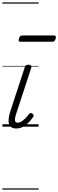

<svg xmlns="http://www.w3.org/2000/svg" viewBox="-20 -1053 484 1596"><path d="M116 15Q91 15 76 5.5Q61 -4 55 -22.5Q49 -41 52 -66Q55 -91 64 -122L186 -494Q190 -506 196 -510.5Q202 -515 217 -515Q231 -515 237.5 -509Q244 -503 241 -493L114 -106Q106 -81 104.5 -64.5Q103 -48 108.5 -40.5Q114 -33 126 -33Q143 -33 160 -44Q177 -55 193 -71.5Q209 -88 220 -104Q226 -112 233.5 -113.5Q241 -115 249 -108Q259 -101 260 -95Q261 -89 256 -82Q244 -63 223.5 -40.5Q203 -18 175.5 -1.5Q148 15 116 15ZM151 -706Q138 -706 136 -712.5Q134 -719 137 -731Q141 -744 147 -751Q153 -758 165 -758H429Q441 -758 443.5 -751Q446 -744 442 -731Q439 -718 432.5 -712Q426 -706 415 -706ZM0 513H301V523H0ZM0 -20H301V0H0ZM0 -505H301V-500H0ZM0 -1033H301V-1023H0Z"/></svg>

Font: Playwrite IN Guides
Style: Regular
Weight: 400
Designer: Veronika Burian, José Scaglione
Foundry: TypeTogether
Version: Version 1.003